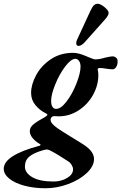

<svg xmlns="http://www.w3.org/2000/svg" viewBox="-122 -715 648 1025"><path d="M-102 186Q-102 114 89 63Q94 61 94.5 58.5Q95 56 91 54Q68 41 52.5 22.5Q37 4 37 -15Q37 -35 57 -51.5Q77 -68 118 -90Q131 -98 131 -103Q131 -106 121 -111Q90 -126 67 -154Q44 -182 44 -219Q44 -264 71 -314Q98 -364 149 -398.5Q200 -433 269 -433Q296 -433 336 -416L355 -408Q359 -407 369.5 -402.5Q380 -398 386 -398Q409 -398 438 -407Q443 -408 456.5 -411Q470 -414 480 -414Q489 -414 497.5 -407.5Q506 -401 506 -387Q506 -369 498 -357Q490 -345 479 -345Q471 -345 463 -346Q455 -347 448 -348Q424 -352 411 -352Q397 -352 400 -341Q403 -328 403 -314Q403 -260 375 -209Q347 -158 298 -126Q249 -94 191 -94L169 -95Q164 -95 158 -93Q153 -90 150.5 -85Q148 -80 148 -76Q148 -65 157.5 -54Q167 -43 187 -29Q206 -16 258 16Q308 46 330 61Q380 95 380 134Q380 172 341.5 208.5Q303 245 242.5 267.5Q182 290 121 290Q60 290 9 276.5Q-42 263 -72 239Q-102 215 -102 186ZM308 -360Q308 -378 300 -389.5Q292 -401 281 -401Q257 -401 226 -360Q195 -319 173 -264.5Q151 -210 151 -177Q151 -156 157.5 -145.5Q164 -135 174 -134Q201 -131 232.5 -172Q264 -213 286 -269Q308 -325 308 -360ZM268 189Q268 178 260.5 165.5Q253 153 240 145Q216 129 188 112Q160 95 143 87Q133 83 128 83Q122 83 108 87Q58 101 34.5 121Q11 141 11 174Q11 208 50.5 231Q90 254 164 254Q205 254 236.5 235Q268 216 268 189ZM285 -484Q285 -494 289 -502L362 -660Q371 -679 379.5 -687Q388 -695 399 -695Q414 -695 436 -677Q458 -659 458 -646Q458 -632 435 -607L328 -487Q311 -470 298 -470Q285 -470 285 -484Z"/></svg>

Font: EB Garamond
Style: Bold Italic
Weight: 700
Italic angle: -17.2°
Designer: Georg Duffner and Octavio Pardo
Foundry: Georg Duffner
Version: Version 1.000